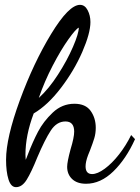

<svg xmlns="http://www.w3.org/2000/svg" viewBox="-20 -734 577 792"><path d="M5 -75Q5 -165 61.5 -319.5Q118 -474 191 -594Q264 -714 310 -714Q330 -714 341.5 -692Q353 -670 353 -643Q353 -597 319.5 -520Q286 -443 231.5 -371.5Q177 -300 119 -266Q85 -176 85 -96L86 -75Q88 -78 95 -97Q115 -149 137 -191Q159 -233 197.5 -269.5Q236 -306 287 -306Q333 -306 354 -276.5Q375 -247 375 -207Q375 -184 369 -164Q363 -144 351 -113Q349 -109 343.5 -94.5Q338 -80 335.5 -68.5Q333 -57 333 -48Q333 -16 360 -16Q382 -16 412 -38Q442 -60 471 -97Q500 -134 521 -177L537 -160Q500 -78 447.5 -27Q395 24 335 24Q298 24 277.5 4.5Q257 -15 257 -46Q257 -66 271 -118Q286 -167 286 -191Q286 -233 250 -233Q214 -233 189.5 -195.5Q165 -158 134 -85Q109 -23 90 7.5Q71 38 46 38Q25 38 15 6Q5 -26 5 -75ZM305 -620Q293 -615 262 -571.5Q231 -528 197 -462.5Q163 -397 140 -330Q181 -367 219 -426Q257 -485 281 -540.5Q305 -596 305 -620Z"/></svg>

Font: Dancing Script
Style: Bold
Weight: 700
Designer: Pablo Impallari
Foundry: Pablo Impallari
Version: Version 2.000